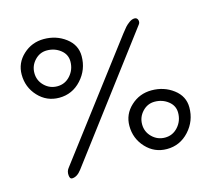

<svg xmlns="http://www.w3.org/2000/svg" viewBox="-94 -732 951 863"><g transform="rotate(-15 381.5 -301.0)"><path d="M98 -483Q98 -448 123 -423.5Q148 -399 183 -399Q219 -399 243.5 -426.5Q268 -454 268 -492Q268 -525 241 -546Q214 -567 178 -567Q145 -567 121.5 -542Q98 -517 98 -483ZM178 -620Q236 -620 279.5 -587Q323 -554 323 -502Q323 -439 281 -393Q239 -347 178 -347Q120 -347 80.5 -389.5Q41 -432 41 -491Q41 -545 81.5 -582.5Q122 -620 178 -620ZM506 -135Q506 -100 531 -75.5Q556 -51 591 -51Q627 -51 651.5 -78.5Q676 -106 676 -144Q676 -177 649 -198Q622 -219 586 -219Q553 -219 529.5 -194Q506 -169 506 -135ZM586 -272Q644 -272 687.5 -239Q731 -206 731 -154Q731 -91 689 -45Q647 1 586 1Q528 1 488.5 -41.5Q449 -84 449 -143Q449 -197 489.5 -234.5Q530 -272 586 -272ZM606 -570 184 -10Q163 18 139 18Q129 18 127.5 0Q126 -18 136 -31L530 -551Q543 -568 551 -577Q559 -586 571.5 -595Q584 -604 596 -604Q608 -604 611.5 -592Q615 -580 606 -570Z"/></g></svg>

Font: EB Garamond 08
Style: Italic
Weight: 400
Italic angle: -14°
Version: Version 0.016